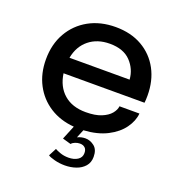

<svg xmlns="http://www.w3.org/2000/svg" viewBox="-134 -653 915 977"><g transform="rotate(20 323.0 -165.0)"><path d="M376.5 45.5Q402.5 45.5 425 63.2Q447.5 81 447.5 120Q447.5 151 429.8 171.2Q412 191.5 383.8 201.2Q355.5 211 323.5 211Q294.5 211 267.8 204Q241 197 231.5 190L253.5 147.5Q261.5 152.5 282 160Q302.5 167.5 327.5 167.5Q357 167.5 377 154.8Q397 142 397 118Q397 98.5 386.5 89.2Q376 80 359.5 80Q347 80 334 85Q321 90 314.5 98.5L269 85.5L300 10Q225 4 168.5 -32.2Q112 -68.5 80.8 -128Q49.5 -187.5 49.5 -264Q49.5 -346 85 -408Q120.5 -470 183.2 -504.8Q246 -539.5 328 -539.5Q411 -539.5 471.8 -504.5Q532.5 -469.5 565.5 -408Q598.5 -346.5 598.5 -266.5Q598.5 -257.5 598 -244.8Q597.5 -232 596.5 -227.5H158Q168 -158 212.8 -119Q257.5 -80 331 -80Q382.5 -80 415.2 -93.5Q448 -107 464.5 -127Q481 -147 483 -167H591Q587.5 -126 559.2 -86.8Q531 -47.5 479 -20.8Q427 6 352 10.5L333.5 55.5Q354 45.5 376.5 45.5ZM329 -449.5Q261.5 -449.5 216.5 -413Q171.5 -376.5 159.5 -312H485Q481 -368 442 -408.8Q403 -449.5 329 -449.5Z"/></g></svg>

Font: Epilogue Medium
Style: Regular
Weight: 500
Designer: Tyler Finck
Foundry: Etcetera Type Co
Version: Version 2.111; ttfautohint (v1.8.3)